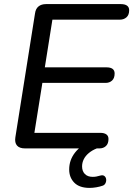

<svg xmlns="http://www.w3.org/2000/svg" viewBox="-20 -725 651 938"><path d="M102 0Q75 0 63 -14Q51 -28 55 -54L151 -659Q154 -682 168 -693.5Q182 -705 205 -705H570Q590 -705 600.5 -697.5Q611 -690 611 -675Q611 -652 598 -640.5Q585 -629 566 -629H236L199 -396H500Q520 -396 530 -388.5Q540 -381 540 -366Q540 -343 527.5 -331.5Q515 -320 496 -320H187L148 -76H470Q489 -76 499.5 -68.5Q510 -61 510 -46Q510 -23 497.5 -11.5Q485 0 466 0ZM418 193Q368 193 343 167.5Q318 142 318 103Q318 57 346.5 20.5Q375 -16 426 -37L453 0Q430 9 413.5 23Q397 37 389 53.5Q381 70 381 88Q381 111 394.5 125Q408 139 433 139Q442 139 450.5 137.5Q459 136 469 133Q482 129 489.5 134.5Q497 140 498.5 150Q500 160 495.5 169.5Q491 179 482 182Q468 187 450.5 190Q433 193 418 193Z"/></svg>

Font: Nunito ExtraLight Medium
Style: Italic
Weight: 500
Italic angle: -9°
Version: Version 3.602